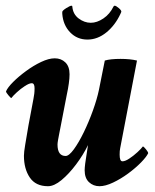

<svg xmlns="http://www.w3.org/2000/svg" viewBox="-20 -642 541 670"><path d="M147.5 7.8Q104.5 7.8 84 -22.5Q63.5 -52.7 63.5 -98.6Q63.5 -110.4 67.9 -136.7Q72.3 -163.1 79.1 -203.1L96.7 -296.9Q98.6 -306.6 99.6 -314.9Q100.6 -323.2 100.6 -334Q100.6 -351.6 90.8 -351.6Q82 -351.6 66.9 -341.8Q51.8 -332 38.6 -319.8Q25.4 -307.6 19.5 -299.8Q17.6 -299.8 9.3 -309.6Q1 -319.3 1 -323.2Q6.8 -336.9 25.9 -356Q44.9 -375 70.8 -394Q96.7 -413.1 123.5 -425.8Q150.4 -438.5 170.9 -438.5Q193.4 -438.5 208 -424.3Q222.7 -410.2 222.7 -382.8Q222.7 -369.1 220.2 -351.1Q217.8 -333 212.9 -310.5L190.4 -194.3Q189.5 -189.5 187 -177.2Q184.6 -165 182.6 -153.8Q180.7 -142.6 180.7 -137.7Q180.7 -97.7 209 -97.7Q220.7 -97.7 237.8 -121.1Q254.9 -144.5 272.5 -180.7Q290 -216.8 304.2 -256.3Q318.4 -295.9 325.2 -328.1L345.7 -430.7Q365.2 -436.5 400.4 -436.5Q434.6 -436.5 458 -430.7L399.4 -125Q398.4 -120.1 397.9 -114.7Q397.5 -109.4 397.5 -102.5Q397.5 -79.1 407.2 -79.1Q417 -79.1 431.6 -88.9Q446.3 -98.6 460 -111.3Q473.6 -124 478.5 -130.9Q481.4 -130.9 489.3 -121.1Q497.1 -111.3 497.1 -107.4Q491.2 -94.7 472.2 -75.2Q453.1 -55.7 427.2 -36.6Q401.4 -17.6 374.5 -4.9Q347.7 7.8 327.1 7.8Q305.7 7.8 290.5 -6.3Q275.4 -20.5 275.4 -47.9Q275.4 -55.7 277.3 -71.3Q279.3 -86.9 283.2 -110.4Q283.2 -111.3 287.1 -135.7Q270.5 -101.6 245.6 -68.4Q220.7 -35.2 194.8 -13.7Q168.9 7.8 147.5 7.8ZM285.2 -503.9Q249 -503.9 224.6 -529.3Q200.2 -554.7 197.3 -593.8V-600.6Q198.2 -605.5 211.4 -613.8Q224.6 -622.1 229.5 -622.1Q232.4 -622.1 232.4 -619.1Q234.4 -592.8 254.4 -577.6Q274.4 -562.5 296.9 -562.5Q318.4 -562.5 340.8 -577.6Q363.3 -592.8 376 -619.1Q377.9 -622.1 379.9 -622.1Q384.8 -622.1 394.5 -613.8Q404.3 -605.5 403.3 -600.6Q403.3 -599.6 400.4 -593.8Q381.8 -553.7 351.1 -528.8Q320.3 -503.9 285.2 -503.9Z"/></svg>

Font: Crimson Text
Style: Bold Italic
Weight: 700
Italic angle: -11°
Designer: Sebastian Kosch
Foundry: Sebastian Kosch
Version: Version 1.100; ttfautohint (v1.8.4)